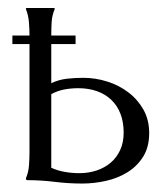

<svg xmlns="http://www.w3.org/2000/svg" viewBox="-20 -439 402 470"><path d="M10.3 -352.1H52.2Q52.2 -367.7 50.8 -385Q49.3 -402.3 43.5 -416.5V-418.9Q43.9 -418.9 44.4 -419.2Q44.9 -419.4 45.4 -419.4H110.8Q111.8 -419.4 112.3 -419.2Q112.8 -418.9 113.8 -418.9V-416.5Q107.4 -401.4 106.4 -384.8Q105.5 -368.2 105.5 -352.1H165V-331.1H105.5V-235.4Q124 -244.1 143.8 -246.3Q163.6 -248.5 184.1 -248.5Q213.4 -248.5 242.2 -239.5Q271 -230.5 293.9 -213.1Q316.9 -195.8 331.1 -170.7Q345.2 -145.5 345.2 -113.3Q345.2 -79.1 330.6 -55.7Q315.9 -32.2 292.5 -17.6Q269 -2.9 239.7 3.7Q210.4 10.3 181.2 10.3Q147 10.3 113.5 6.1Q80.1 2 45.9 2L43.5 0V-2.9Q49.8 -17.1 51 -34.7Q52.2 -52.2 52.2 -67.4V-331.1H10.3ZM105.5 -28.3Q121.6 -21 139.2 -18.1Q156.7 -15.1 174.3 -15.1Q196.8 -15.1 216.6 -21.7Q236.3 -28.3 251 -40.8Q265.6 -53.2 274.2 -71.8Q282.7 -90.3 282.7 -114.3Q282.7 -140.1 274.9 -160.4Q267.1 -180.7 252.4 -194.6Q237.8 -208.5 217.3 -215.8Q196.8 -223.1 171.4 -223.1Q154.3 -223.1 137.5 -220Q120.6 -216.8 105.5 -208.5Z"/></svg>

Font: CAT Linz
Style: Regular
Weight: 400
Designer: Peter Wiegel
Foundry: Peter Wiegel
Version: Version 1.08